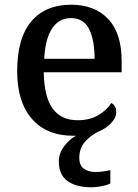

<svg xmlns="http://www.w3.org/2000/svg" viewBox="-20 -567 585 816"><path d="M370 229Q304 229 267 202.5Q230 176 230 119Q230 85 251.5 56Q273 27 302 10Q300 10 297.5 10Q295 10 292 10Q178 10 115.5 -62Q53 -134 53 -264Q53 -405 113 -476Q173 -547 282 -547Q382 -547 439.5 -486.5Q497 -426 497 -307V-260H166Q168 -153 204.5 -104.5Q241 -56 310 -56Q362 -56 398.5 -78Q435 -100 453 -129Q462 -125 468 -115Q474 -105 474 -91Q474 -72 461.5 -55Q449 -38 431 -25.5Q413 -13 395 -6Q363 10 340 37Q317 64 317 104Q317 136 336.5 150Q356 164 386 164Q400 164 415.5 162Q431 160 449 156V213Q439 218 424.5 221.5Q410 225 395.5 227Q381 229 370 229ZM382 -317Q382 -396 359 -443Q336 -490 281 -490Q230 -490 201 -445.5Q172 -401 168 -317Z"/></svg>

Font: Noto Serif Kannada Medium
Style: Regular
Weight: 500
Version: Version 2.003